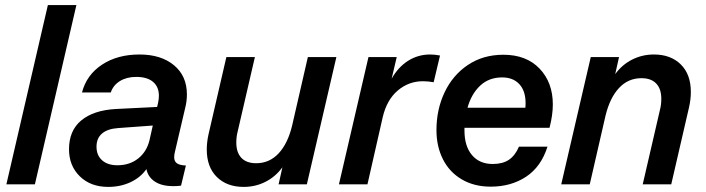

<svg xmlns="http://www.w3.org/2000/svg" viewBox="-20 -724 2771 754"><path d="M168 -704H280L117 0H5Z M667 -128Q664 -116 664 -107Q664 -90 675 -82.5Q686 -75 710 -74L691 5Q680 7 660 7Q615 7 588 -11Q561 -29 555 -60Q532 -27 492.5 -8.5Q453 10 405 10Q336 10 293.5 -31.5Q251 -73 251 -138Q251 -211 299 -251Q347 -291 435 -296L597 -304L601 -321Q604 -336 604 -348Q604 -383 581 -402.5Q558 -422 515 -422Q478 -422 451.5 -406Q425 -390 415 -361H302Q320 -430 380.5 -470Q441 -510 528 -510Q612 -510 663 -468Q714 -426 714 -353Q714 -326 707 -299ZM567 -173 580 -231 443 -221Q402 -218 380.5 -199.5Q359 -181 359 -148Q359 -114 381 -94.5Q403 -75 441 -75Q489 -75 522.5 -101.5Q556 -128 567 -173Z M1189 -500H1301L1185 0H1074L1089 -67Q1062 -30 1022.5 -10Q983 10 937 10Q871 10 831.5 -29Q792 -68 792 -137Q792 -166 799 -197L869 -500H981L913 -206Q908 -187 908 -164Q908 -125 928 -104Q948 -83 986 -83Q1038 -83 1074 -121.5Q1110 -160 1127 -230Z M1708 -506 1683 -401Q1661 -405 1641 -405Q1585 -405 1542 -368.5Q1499 -332 1483 -264L1423 0H1311L1427 -500H1538L1518 -415Q1544 -461 1583 -485.5Q1622 -510 1669 -510Q1688 -510 1708 -506Z M1804 -222V-211Q1804 -150 1833.5 -115Q1863 -80 1915 -80Q1954 -80 1978.5 -96.5Q2003 -113 2018 -148H2130Q2105 -69 2046 -30Q1987 9 1907 9Q1842 9 1793.5 -19.5Q1745 -48 1719.5 -98.5Q1694 -149 1694 -213Q1694 -294 1726 -361.5Q1758 -429 1817.5 -469Q1877 -509 1957 -509Q2047 -509 2099 -454.5Q2151 -400 2151 -314Q2151 -272 2138 -222ZM1816 -301H2043Q2044 -307 2044 -319Q2044 -367 2019.5 -393.5Q1995 -420 1952 -420Q1900 -420 1865.5 -387.5Q1831 -355 1816 -301Z M2693 -363Q2693 -334 2686 -303L2616 0H2504L2572 -294Q2577 -313 2577 -336Q2577 -375 2557 -396Q2537 -417 2499 -417Q2447 -417 2411 -378.5Q2375 -340 2358 -270L2296 0H2184L2300 -500H2411L2396 -433Q2423 -470 2462.5 -490Q2502 -510 2548 -510Q2614 -510 2653.5 -471Q2693 -432 2693 -363Z"/></svg>

Font: CBA Beacon Sans Bold
Style: Italic
Weight: 700
Italic angle: -13°
Designer: Wei Huang
Foundry: Wei Huang
Version: Version 1.002